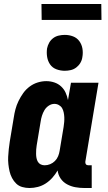

<svg xmlns="http://www.w3.org/2000/svg" viewBox="-20 -935 540 963"><path d="M128 8Q109 8 91.5 3Q74 -2 61.5 -14Q49 -26 40.5 -42Q32 -58 28 -75.5Q24 -93 22 -111.5Q20 -130 21 -149Q22 -168 24 -187Q26 -206 29 -225L49 -345Q52 -366 57.5 -387Q63 -408 73 -428.5Q83 -449 96.5 -468Q110 -487 129 -501Q148 -515 169.5 -521.5Q191 -528 212 -528Q233 -528 252.5 -521.5Q272 -515 286.5 -501.5Q301 -488 309 -470.5Q317 -453 321 -433L336 -520H474L408 -124Q407 -116 411 -111Q415 -106 423 -106H440V8H404Q380 8 358 4Q336 0 316.5 -10.5Q297 -21 284.5 -39Q272 -57 269 -80Q258 -61 243 -44Q228 -27 209.5 -15Q191 -3 170 2.5Q149 8 128 8ZM204 -106Q218 -106 231.5 -111.5Q245 -117 255.5 -127.5Q266 -138 271.5 -151.5Q277 -165 279 -178L299 -298Q301 -311 302 -323Q303 -335 302.5 -347Q302 -359 299.5 -371Q297 -383 291.5 -392.5Q286 -402 275.5 -408Q265 -414 253 -414Q238 -414 224.5 -405Q211 -396 203 -382.5Q195 -369 190.5 -354.5Q186 -340 184 -326L164 -206Q162 -195 161.5 -184.5Q161 -174 161 -163.5Q161 -153 163 -142.5Q165 -132 170 -123.5Q175 -115 184 -110.5Q193 -106 204 -106ZM305 -580Q283 -580 263 -587.5Q243 -595 231.5 -611.5Q220 -628 216.5 -649Q213 -670 216 -692Q219 -707 226.5 -720.5Q234 -734 246.5 -743.5Q259 -753 274.5 -756.5Q290 -760 305 -760Q327 -760 346.5 -752.5Q366 -745 378 -728.5Q390 -712 393.5 -691Q397 -670 393 -648Q391 -633 383 -619.5Q375 -606 362.5 -596.5Q350 -587 335 -583.5Q320 -580 305 -580ZM189 -835 188 -915H488L489 -835Z"/></svg>

Font: Iosevka Curly Heavy
Style: Italic
Weight: 900
Italic angle: -9°
Monospace: yes
Designer: Belleve Invis
Foundry: Belleve Invis
Version: Version 22.1.2; ttfautohint (v1.8.4)